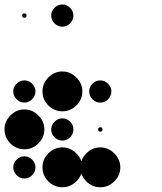

<svg xmlns="http://www.w3.org/2000/svg" viewBox="-24 -818 711 843"><path d="M416.7 -170.8Q451.7 -170.8 477.9 -144.6Q504.2 -118.3 504.2 -83.3Q504.2 -47.5 477.9 -21.7Q451.7 4.2 416.7 4.2Q380.8 4.2 355 -21.7Q329.2 -47.5 329.2 -83.3Q329.2 -118.3 355 -144.6Q380.8 -170.8 416.7 -170.8ZM250 -170.8Q285 -170.8 311.2 -144.6Q337.5 -118.3 337.5 -83.3Q337.5 -47.5 311.2 -21.7Q285 4.2 250 4.2Q214.2 4.2 188.3 -21.7Q162.5 -47.5 162.5 -83.3Q162.5 -118.3 188.3 -144.6Q214.2 -170.8 250 -170.8ZM83.3 -131.7Q102.5 -131.7 117.1 -117.1Q131.7 -102.5 131.7 -83.3Q131.7 -63.3 117.1 -48.8Q102.5 -34.2 83.3 -34.2Q63.3 -34.2 48.8 -48.8Q34.2 -63.3 34.2 -83.3Q34.2 -102.5 48.8 -117.1Q63.3 -131.7 83.3 -131.7ZM250 -92.5Q259.2 -92.5 259.2 -83.3Q259.2 -73.3 250 -73.3Q240 -73.3 240 -83.3Q240 -92.5 250 -92.5ZM83.3 -131.7Q102.5 -131.7 117.1 -117.1Q131.7 -102.5 131.7 -83.3Q131.7 -63.3 117.1 -48.8Q102.5 -34.2 83.3 -34.2Q63.3 -34.2 48.8 -48.8Q34.2 -63.3 34.2 -83.3Q34.2 -102.5 48.8 -117.1Q63.3 -131.7 83.3 -131.7ZM416.7 -259.2Q425.8 -259.2 425.8 -250Q425.8 -240 416.7 -240Q406.7 -240 406.7 -250Q406.7 -259.2 416.7 -259.2ZM250 -298.3Q269.2 -298.3 283.8 -283.8Q298.3 -269.2 298.3 -250Q298.3 -230 283.8 -215.4Q269.2 -200.8 250 -200.8Q230 -200.8 215.4 -215.4Q200.8 -230 200.8 -250Q200.8 -269.2 215.4 -283.8Q230 -298.3 250 -298.3ZM83.3 -337.5Q118.3 -337.5 144.6 -311.2Q170.8 -285 170.8 -250Q170.8 -214.2 144.6 -188.3Q118.3 -162.5 83.3 -162.5Q47.5 -162.5 21.7 -188.3Q-4.2 -214.2 -4.2 -250Q-4.2 -285 21.7 -311.2Q47.5 -337.5 83.3 -337.5ZM416.7 -465Q435.8 -465 450.4 -450.4Q465 -435.8 465 -416.7Q465 -396.7 450.4 -382.1Q435.8 -367.5 416.7 -367.5Q396.7 -367.5 382.1 -382.1Q367.5 -396.7 367.5 -416.7Q367.5 -435.8 382.1 -450.4Q396.7 -465 416.7 -465ZM250 -504.2Q285 -504.2 311.2 -477.9Q337.5 -451.7 337.5 -416.7Q337.5 -380.8 311.2 -355Q285 -329.2 250 -329.2Q214.2 -329.2 188.3 -355Q162.5 -380.8 162.5 -416.7Q162.5 -451.7 188.3 -477.9Q214.2 -504.2 250 -504.2ZM83.3 -465Q102.5 -465 117.1 -450.4Q131.7 -435.8 131.7 -416.7Q131.7 -396.7 117.1 -382.1Q102.5 -367.5 83.3 -367.5Q63.3 -367.5 48.8 -382.1Q34.2 -396.7 34.2 -416.7Q34.2 -435.8 48.8 -450.4Q63.3 -465 83.3 -465ZM250 -798.3Q269.2 -798.3 283.8 -783.8Q298.3 -769.2 298.3 -750Q298.3 -730 283.8 -715.4Q269.2 -700.8 250 -700.8Q230 -700.8 215.4 -715.4Q200.8 -730 200.8 -750Q200.8 -769.2 215.4 -783.8Q230 -798.3 250 -798.3ZM83.3 -759.2Q92.5 -759.2 92.5 -750Q92.5 -740 83.3 -740Q73.3 -740 73.3 -750Q73.3 -759.2 83.3 -759.2Z"/></svg>

Font: 0xA000-Dots-Mono
Style: Dots-Mono
Weight: 400
Version: Version 0.1